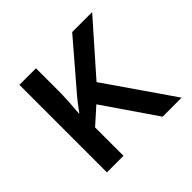

<svg xmlns="http://www.w3.org/2000/svg" viewBox="-136 -687 836 836"><g transform="rotate(-45 281.5 -269.5)"><path d="M80 0H182V-175L257 -242L423 0H540L326 -310L528 -539H405L242 -349C217 -321 198 -296 177 -267H175C179 -313 182 -361 182 -404V-539H80Z"/></g></svg>

Font: Noto Sans Mono SemiCondensed Medium
Style: Regular
Weight: 500
Width: 4
Designer: Monotype Design Team
Foundry: Monotype Imaging Inc.
Version: Version 2.014